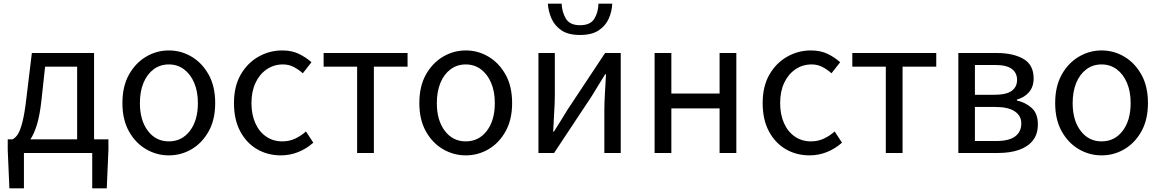

<svg xmlns="http://www.w3.org/2000/svg" viewBox="-20 -831 6307 1043"><path d="M205 -285Q196 -204 180.5 -153.5Q165 -103 145 -74H399V-469H225ZM110 0V192H31L22 -17V-74H48Q64 -82 77 -102Q90 -122 102 -168.5Q114 -215 124 -303L153 -543H491V-74H569V-17L560 192H481V0Z M897 13Q831 13 773.5 -20.5Q716 -54 680.5 -117.5Q645 -181 645 -271Q645 -362 680.5 -425.5Q716 -489 773.5 -523Q831 -557 897 -557Q964 -557 1021 -523Q1078 -489 1113.5 -425.5Q1149 -362 1149 -271Q1149 -181 1113.5 -117.5Q1078 -54 1021 -20.5Q964 13 897 13ZM897 -63Q968 -63 1011.5 -120Q1055 -177 1055 -271Q1055 -334 1035 -381Q1015 -428 979.5 -454.5Q944 -481 897 -481Q850 -481 814.5 -454.5Q779 -428 759.5 -381Q740 -334 740 -271Q740 -177 783.5 -120Q827 -63 897 -63Z M1506 13Q1434 13 1376.5 -20.5Q1319 -54 1285 -117.5Q1251 -181 1251 -271Q1251 -362 1287.5 -425.5Q1324 -489 1384 -523Q1444 -557 1513 -557Q1566 -557 1604.5 -538Q1643 -519 1672 -493L1625 -433Q1601 -454 1575 -467.5Q1549 -481 1517 -481Q1468 -481 1429 -454.5Q1390 -428 1368 -381Q1346 -334 1346 -271Q1346 -209 1367 -162Q1388 -115 1426 -89Q1464 -63 1514 -63Q1552 -63 1584.5 -78.5Q1617 -94 1642 -117L1682 -56Q1645 -23 1600 -5Q1555 13 1506 13Z M1920 0V-469H1738V-543H2194V-469H2011V0Z M2510 13Q2444 13 2386.5 -20.5Q2329 -54 2293.5 -117.5Q2258 -181 2258 -271Q2258 -362 2293.5 -425.5Q2329 -489 2386.5 -523Q2444 -557 2510 -557Q2577 -557 2634 -523Q2691 -489 2726.5 -425.5Q2762 -362 2762 -271Q2762 -181 2726.5 -117.5Q2691 -54 2634 -20.5Q2577 13 2510 13ZM2510 -63Q2581 -63 2624.5 -120Q2668 -177 2668 -271Q2668 -334 2648 -381Q2628 -428 2592.5 -454.5Q2557 -481 2510 -481Q2463 -481 2427.5 -454.5Q2392 -428 2372.5 -381Q2353 -334 2353 -271Q2353 -177 2396.5 -120Q2440 -63 2510 -63Z M2905 0V-543H2994V-316Q2994 -273 2990.5 -221Q2987 -169 2985 -116H2989Q3005 -141 3025.5 -174Q3046 -207 3061 -232L3267 -543H3352V0H3263V-227Q3263 -270 3266 -322.5Q3269 -375 3272 -428H3268Q3252 -403 3231.5 -369.5Q3211 -336 3196 -311L2990 0ZM3131 -641Q3068 -641 3031 -665.5Q2994 -690 2976.5 -729Q2959 -768 2956 -811H3031Q3033 -764 3054.5 -729Q3076 -694 3131 -694Q3187 -694 3208.5 -729Q3230 -764 3231 -811H3306Q3304 -768 3286.5 -729Q3269 -690 3231.5 -665.5Q3194 -641 3131 -641Z M3536 0V-543H3627V-323H3889V-543H3980V0H3889V-242H3627V0Z M4378 13Q4306 13 4248.5 -20.5Q4191 -54 4157 -117.5Q4123 -181 4123 -271Q4123 -362 4159.5 -425.5Q4196 -489 4256 -523Q4316 -557 4385 -557Q4438 -557 4476.5 -538Q4515 -519 4544 -493L4497 -433Q4473 -454 4447 -467.5Q4421 -481 4389 -481Q4340 -481 4301 -454.5Q4262 -428 4240 -381Q4218 -334 4218 -271Q4218 -209 4239 -162Q4260 -115 4298 -89Q4336 -63 4386 -63Q4424 -63 4456.5 -78.5Q4489 -94 4514 -117L4554 -56Q4517 -23 4472 -5Q4427 13 4378 13Z M4792 0V-469H4610V-543H5066V-469H4883V0Z M5186 0V-543H5395Q5484 -543 5539.5 -511Q5595 -479 5595 -405Q5595 -360 5570.5 -331Q5546 -302 5504 -290V-285Q5550 -275 5584 -245Q5618 -215 5618 -156Q5618 -102 5590.5 -67.5Q5563 -33 5514.5 -16.5Q5466 0 5403 0ZM5276 -316H5379Q5447 -316 5476 -337.5Q5505 -359 5505 -397Q5505 -435 5476.5 -456.5Q5448 -478 5386 -478H5276ZM5276 -65H5393Q5461 -65 5494.5 -90Q5528 -115 5528 -161Q5528 -202 5492.5 -226Q5457 -250 5387 -250H5276Z M5964 13Q5898 13 5840.5 -20.5Q5783 -54 5747.5 -117.5Q5712 -181 5712 -271Q5712 -362 5747.5 -425.5Q5783 -489 5840.5 -523Q5898 -557 5964 -557Q6031 -557 6088 -523Q6145 -489 6180.5 -425.5Q6216 -362 6216 -271Q6216 -181 6180.5 -117.5Q6145 -54 6088 -20.5Q6031 13 5964 13ZM5964 -63Q6035 -63 6078.5 -120Q6122 -177 6122 -271Q6122 -334 6102 -381Q6082 -428 6046.5 -454.5Q6011 -481 5964 -481Q5917 -481 5881.5 -454.5Q5846 -428 5826.5 -381Q5807 -334 5807 -271Q5807 -177 5850.5 -120Q5894 -63 5964 -63Z"/></svg>

Font: Source Han Sans SC
Style: Regular
Weight: 400
Designer: Ryoko NISHIZUKA 西塚涼子 (kana, bopomofo & ideographs); Paul D. Hunt (Latin, Greek & Cyrillic); Sandoll Communications 산돌커뮤니
Foundry: Adobe
Version: Version 2.002;hotconv 1.0.116;makeotfexe 2.5.65601; ttfautoh